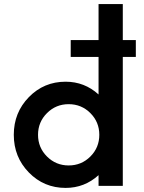

<svg xmlns="http://www.w3.org/2000/svg" viewBox="-20 -910 704 940"><path d="M645 -713.8V-631.2H581.2V0H462.5V-52.5Q393.8 10 301.2 10Q195 10 121.2 -65.6Q47.5 -141.2 47.5 -250Q47.5 -358.8 121.2 -434.4Q195 -510 301.2 -510Q393.8 -510 462.5 -447.5V-631.2H326.2V-713.8H462.5V-890H581.2V-713.8ZM210 -143.8Q253.8 -100 316.2 -100Q378.8 -100 422.5 -143.8Q466.2 -187.5 466.2 -250Q466.2 -312.5 422.5 -356.2Q378.8 -400 316.2 -400Q253.8 -400 210 -356.2Q166.2 -312.5 166.2 -250Q166.2 -187.5 210 -143.8Z"/></svg>

Font: Now Medium
Style: Regular
Weight: 500
Designer: Alfredo Marco Pradil
Foundry: Alfredo Marco Pradil
Version: Version 1.002;PS 001.002;hotconv 1.0.88;makeotf.lib2.5.64775